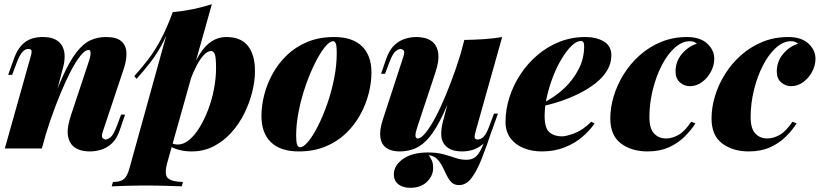

<svg xmlns="http://www.w3.org/2000/svg" viewBox="-20 -710 3919 918"><path d="M180 0H3L125 -434Q130 -450 131 -459Q132 -468 128.5 -472Q125 -476 116 -476Q101 -476 88 -462.5Q75 -449 61 -413L38 -352H19L47 -430Q66 -483 99 -508Q132 -533 184 -533Q223 -533 246 -520.5Q269 -508 279 -487Q289 -466 289 -441.5Q289 -417 283 -393ZM203 -143Q244 -265 278.5 -341.5Q313 -418 345.5 -460Q378 -502 412.5 -517.5Q447 -533 487 -533Q537 -533 560 -513Q583 -493 584.5 -458.5Q586 -424 572 -382L473 -85Q463 -57 470.5 -50Q478 -43 485 -43Q494 -43 508 -53.5Q522 -64 538 -106L559 -162H578L553 -89Q539 -47 515.5 -25Q492 -3 464.5 5.5Q437 14 410 14Q379 14 356 5Q333 -4 320 -22Q305 -43 303.5 -74.5Q302 -106 319 -158L405 -417Q411 -435 412.5 -447Q414 -459 412 -465Q410 -471 403 -471Q387 -471 365 -444Q343 -417 318.5 -370Q294 -323 269 -262.5Q244 -202 221 -135.5Q198 -69 181 -3Z M989 -466Q973 -466 955.5 -448Q938 -430 921 -398Q904 -366 889 -325Q874 -284 863 -238L882 -336Q906 -405 933 -448.5Q960 -492 992 -512.5Q1024 -533 1062 -533Q1132 -533 1165.5 -490.5Q1199 -448 1199 -370Q1199 -323 1186 -270.5Q1173 -218 1148 -167.5Q1123 -117 1086 -76Q1049 -35 1001.5 -10.5Q954 14 896 14Q862 14 834 6Q806 -2 790 -13L797 -26Q805 -23 813 -21Q821 -19 831 -19Q858 -19 884.5 -41Q911 -63 934 -100.5Q957 -138 975 -185Q993 -232 1003 -284Q1013 -336 1013 -385Q1013 -438 1006.5 -452Q1000 -466 989 -466ZM806 -652Q859 -657 904.5 -666.5Q950 -676 993 -690L780 67Q764 125 783 142Q802 159 855 160L849 181Q823 180 775.5 178.5Q728 177 675 177Q629 177 583 178.5Q537 180 514 181L520 160Q556 160 572 146.5Q588 133 598 98ZM622 -346Q657 -385 687.5 -424.5Q718 -464 747 -517.5Q776 -571 806 -652L809 -636Q789 -566 762 -512.5Q735 -459 702.5 -416.5Q670 -374 633 -333Z M1573 -513Q1556 -513 1533 -484.5Q1510 -456 1486 -408Q1462 -360 1441.5 -301Q1421 -242 1408.5 -180Q1396 -118 1396 -62Q1396 -31 1400.5 -18.5Q1405 -6 1415 -6Q1431 -6 1453.5 -33Q1476 -60 1499.5 -106Q1523 -152 1543.5 -210Q1564 -268 1577 -331.5Q1590 -395 1590 -455Q1590 -493 1585 -503Q1580 -513 1573 -513ZM1230 -156Q1230 -203 1243 -255Q1256 -307 1283 -356.5Q1310 -406 1351.5 -446Q1393 -486 1449.5 -509.5Q1506 -533 1578 -533Q1665 -533 1710.5 -489Q1756 -445 1756 -363Q1756 -316 1743 -264Q1730 -212 1703 -162.5Q1676 -113 1634.5 -73Q1593 -33 1536.5 -9.5Q1480 14 1408 14Q1321 14 1275.5 -30Q1230 -74 1230 -156Z M2030 32Q2039 45 2045 58Q2051 71 2051 94Q2051 130 2021.5 159Q1992 188 1942 188Q1906 188 1884.5 171Q1863 154 1863 124Q1863 81 1907 50Q1951 19 2026 19Q2069 19 2100 27.5Q2131 36 2157 45Q2183 54 2210 54Q2235 54 2252 41.5Q2269 29 2285 -6.5Q2301 -42 2323 -111L2337 -102Q2308 -14 2283.5 48Q2259 110 2233.5 142.5Q2208 175 2175 175Q2152 175 2138.5 161.5Q2125 148 2115.5 127.5Q2106 107 2095.5 86.5Q2085 66 2070 50.5Q2055 35 2030 32ZM2172 -354Q2133 -237 2099 -164.5Q2065 -92 2032.5 -53.5Q2000 -15 1965.5 -0.5Q1931 14 1891 14Q1851 14 1827 -3Q1803 -20 1798.5 -53.5Q1794 -87 1810 -137L1907 -434Q1917 -463 1909.5 -469.5Q1902 -476 1895 -476Q1886 -476 1872 -465.5Q1858 -455 1842 -413L1821 -357H1802L1827 -430Q1842 -472 1865.5 -494Q1889 -516 1916.5 -524.5Q1944 -533 1970 -533Q2015 -533 2042 -514.5Q2069 -496 2075 -458Q2081 -420 2061 -361L1975 -102Q1957 -48 1977 -48Q1993 -48 2015 -75Q2037 -102 2062 -149Q2087 -196 2112 -256.5Q2137 -317 2160 -383.5Q2183 -450 2200 -516ZM2255 -85Q2248 -62 2249.5 -52.5Q2251 -43 2264 -43Q2279 -43 2292.5 -56.5Q2306 -70 2319 -106L2342 -167H2361L2333 -89Q2320 -52 2297.5 -29Q2275 -6 2247.5 4Q2220 14 2190 14Q2155 14 2133.5 3.5Q2112 -7 2101 -25Q2089 -45 2089.5 -71.5Q2090 -98 2097 -126L2200 -519Q2252 -520 2297 -523Q2342 -526 2381 -533Z M2562 -210Q2594 -225 2625 -246Q2656 -267 2682 -292Q2722 -331 2747.5 -381Q2773 -431 2773 -489Q2773 -503 2769 -508.5Q2765 -514 2757 -514Q2737 -514 2713.5 -491.5Q2690 -469 2667 -431.5Q2644 -394 2625.5 -347Q2607 -300 2595.5 -250.5Q2584 -201 2584 -155Q2584 -97 2607 -77.5Q2630 -58 2667 -58Q2687 -58 2727 -73Q2767 -88 2807 -128L2823 -120Q2801 -87 2765 -56Q2729 -25 2680 -5.5Q2631 14 2570 14Q2523 14 2483.5 -2Q2444 -18 2420.5 -49.5Q2397 -81 2397 -127Q2397 -186 2415.5 -244Q2434 -302 2468 -354Q2502 -406 2549.5 -446.5Q2597 -487 2655 -510Q2713 -533 2779 -533Q2832 -533 2867.5 -511.5Q2903 -490 2903 -445Q2903 -407 2883 -373.5Q2863 -340 2828 -312.5Q2793 -285 2749 -263Q2705 -241 2656.5 -225Q2608 -209 2561 -200Z M3278 -513Q3241 -513 3206 -481.5Q3171 -450 3144 -397.5Q3117 -345 3101 -280.5Q3085 -216 3085 -150Q3085 -96 3107 -72Q3129 -48 3165 -48Q3194 -48 3224 -65Q3254 -82 3285 -128L3305 -120Q3284 -87 3252.5 -56Q3221 -25 3177.5 -5.5Q3134 14 3076 14Q3000 14 2949 -24Q2898 -62 2898 -144Q2898 -196 2914.5 -250.5Q2931 -305 2962.5 -355.5Q2994 -406 3039 -446Q3084 -486 3141 -509.5Q3198 -533 3265 -533Q3327 -533 3361 -502Q3395 -471 3395 -429Q3395 -397 3379 -367Q3363 -337 3336.5 -317.5Q3310 -298 3278 -298Q3252 -298 3231 -316Q3210 -334 3210 -368Q3210 -417 3241 -453Q3272 -489 3312 -501Q3305 -507 3297 -510Q3289 -513 3278 -513Z M3762 -513Q3725 -513 3690 -481.5Q3655 -450 3628 -397.5Q3601 -345 3585 -280.5Q3569 -216 3569 -150Q3569 -96 3591 -72Q3613 -48 3649 -48Q3678 -48 3708 -65Q3738 -82 3769 -128L3789 -120Q3768 -87 3736.5 -56Q3705 -25 3661.5 -5.5Q3618 14 3560 14Q3484 14 3433 -24Q3382 -62 3382 -144Q3382 -196 3398.5 -250.5Q3415 -305 3446.5 -355.5Q3478 -406 3523 -446Q3568 -486 3625 -509.5Q3682 -533 3749 -533Q3811 -533 3845 -502Q3879 -471 3879 -429Q3879 -397 3863 -367Q3847 -337 3820.5 -317.5Q3794 -298 3762 -298Q3736 -298 3715 -316Q3694 -334 3694 -368Q3694 -417 3725 -453Q3756 -489 3796 -501Q3789 -507 3781 -510Q3773 -513 3762 -513Z"/></svg>

Font: Playfair Display Black
Style: Italic
Weight: 900
Italic angle: -14°
Designer: Claus Eggers Sørensen
Foundry: Claus Eggers Sørensen
Version: Version 1.203